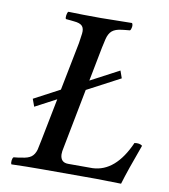

<svg xmlns="http://www.w3.org/2000/svg" viewBox="-75 -711 683 778"><g transform="rotate(10 266.0 -322.5)"><path d="M74.2 -244.1 63 -274.9 168.9 -331.1 208 -528.8Q208.5 -534.2 210.9 -548.6Q213.4 -563 213.9 -569.8Q216.3 -590.8 207 -600.8Q197.8 -610.8 172.9 -612.8Q172.4 -612.8 159.4 -614.3Q146.5 -615.7 139.2 -616.2Q136.2 -620.6 137.9 -632.1Q139.6 -643.6 144 -647Q201.7 -645 277.8 -645Q293.5 -645 405.8 -647Q410.2 -641.1 408.7 -630.6Q407.2 -620.1 402.8 -616.2Q396.5 -615.7 384.8 -614.5Q373 -613.3 370.1 -612.8Q343.3 -609.9 330.1 -598.6Q316.9 -587.4 311 -563Q309.6 -557.1 307.1 -545.2Q304.7 -533.2 303.2 -527.8L275.9 -387.2L393.1 -449.2L403.8 -418.9L268.1 -347.2L220.2 -100.1Q216.8 -85.9 216.8 -73.2Q218.3 -40 250 -40H330.1H350.1Q444.3 -43.5 500 -169.9Q521 -173.3 532.2 -164.1Q491.7 -54.2 475.1 2Q405.3 1 372.1 0H147.9Q83.5 0 23.9 2Q20.5 -3.9 22 -14.4Q23.4 -24.9 27.8 -27.8Q45.9 -29.3 60.1 -32.2Q85.9 -35.2 99.1 -44.9Q112.3 -54.7 118.2 -75.2Q123.5 -98.1 127 -117.2L161.1 -290Z"/></g></svg>

Font: Common Serif Medium
Style: Italic
Weight: 500
Italic angle: -12°
Designer: Philipp H. Poll, Khaled Hosny
Foundry: Stefan Peev, Context Ltd.
Version: Version 1.026